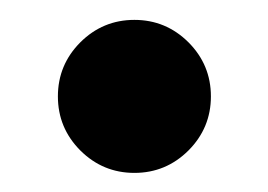

<svg xmlns="http://www.w3.org/2000/svg" viewBox="-20 -157 274 196"><path d="M62 -3.4Q39.1 -26.4 39.1 -58.6Q39.1 -90.8 62 -113.8Q85 -136.7 117.2 -136.7Q149.4 -136.7 172.4 -113.8Q195.3 -90.8 195.3 -58.6Q195.3 -26.4 172.4 -3.4Q149.4 19.5 117.2 19.5Q85 19.5 62 -3.4Z"/></svg>

Font: spinweradC
Style: Bold
Weight: 700
Width: 7
Version: Version 0.3